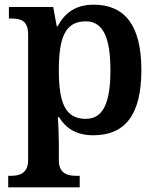

<svg xmlns="http://www.w3.org/2000/svg" viewBox="-20 -566 673 819"><path d="M15 233H320V184H306C271 184 231 176 231 118V46C231 16 229 -29 227 -66H232C261 -19 305 11 378 11C512 11 583 -74 583 -267C583 -460 511 -546 379 -546C301 -546 255 -509 226 -454H222L207 -536H18V-487H29C69 -487 100 -478 100 -418V117C100 176 60 184 25 184H15ZM346 -59C257 -59 231 -129 231 -267C231 -404 257 -475 346 -475C421 -475 451 -403 451 -267C451 -129 421 -59 346 -59Z"/></svg>

Font: Noto Serif Gurmukhi SemiBold
Style: Regular
Weight: 600
Designer: Vaibhav Singh and the Monotype Design Team
Foundry: Monotype Imaging Inc.
Version: Version 2.004